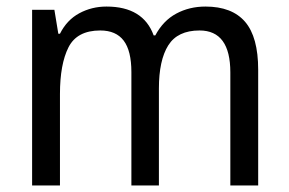

<svg xmlns="http://www.w3.org/2000/svg" viewBox="-20 -566 882 586"><path d="M607 -546Q688 -546 728 -499.5Q768 -453 768 -353V0H683V-345Q683 -473 589 -473Q522 -473 493.5 -427.5Q465 -382 465 -296V0H381V-346Q381 -411 357.5 -442Q334 -473 286 -473Q215 -473 189 -421.5Q163 -370 163 -279V0H78V-536H146L158 -463H163Q184 -505 222 -525.5Q260 -546 305 -546Q417 -546 449 -458H454Q478 -503 518 -524.5Q558 -546 607 -546Z"/></svg>

Font: Noto Sans Gurmukhi SemiCondensed
Style: Regular
Weight: 400
Width: 4
Designer: Jelle Bosma - Monotype Design Team
Foundry: Monotype Imaging Inc.
Version: Version 2.004; ttfautohint (v1.8.4.7-5d5b)